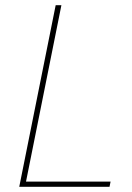

<svg xmlns="http://www.w3.org/2000/svg" viewBox="-20 -718 508 738"><path d="M401 0H54L194 -698H216L80 -20H405Z"/></svg>

Font: IBM Plex Sans Thin
Style: Italic
Weight: 100
Italic angle: -11.31°
Designer: Mike Abbink, Paul van der Laan, Pieter van Rosmalen
Foundry: Bold Monday
Version: Version 3.0